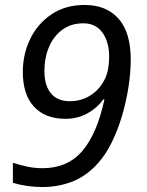

<svg xmlns="http://www.w3.org/2000/svg" viewBox="-20 -744 591 774"><path d="M150 10Q120 10 89 5.5Q58 1 32 -7V-88Q59 -79 88.5 -72.5Q118 -66 152 -66Q252 -66 311.5 -135Q371 -204 401 -343H396Q371 -308 331.5 -286.5Q292 -265 244 -265Q162 -265 117 -314Q72 -363 72 -454Q72 -526 102 -587.5Q132 -649 188 -686.5Q244 -724 321 -724Q409 -724 458 -668.5Q507 -613 507 -504Q507 -452 498 -393.5Q489 -335 472 -277.5Q455 -220 430.5 -170Q406 -120 374 -85Q328 -34 271.5 -12Q215 10 150 10ZM262 -336Q309 -336 347 -361Q385 -386 406 -432Q420 -466 420 -516Q420 -575 393 -612.5Q366 -650 316 -650Q266 -650 231 -624Q196 -598 177.5 -554.5Q159 -511 159 -458Q159 -400 185 -368Q211 -336 262 -336Z"/></svg>

Font: Noto IKEA Latin
Style: Italic
Weight: 400
Italic angle: -12°
Designer: Monotype Design Team
Foundry: Monotype Imaging Inc.
Version: Version 1.0